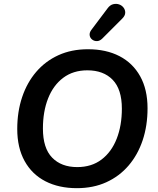

<svg xmlns="http://www.w3.org/2000/svg" viewBox="-20 -972 825 1002"><path d="M381 10Q287 10 217 -26Q147 -62 108.5 -131.5Q70 -201 70 -299Q70 -389 95.5 -465Q121 -541 169 -597Q217 -653 285 -684Q353 -715 439 -715Q534 -715 603.5 -679Q673 -643 711.5 -574Q750 -505 750 -407Q750 -316 724.5 -240Q699 -164 651 -108Q603 -52 535 -21Q467 10 381 10ZM383 -100Q458 -100 510 -139.5Q562 -179 589 -248Q616 -317 616 -405Q616 -506 568 -555.5Q520 -605 436 -605Q362 -605 310 -566Q258 -527 231 -458.5Q204 -390 204 -301Q204 -199 252 -149.5Q300 -100 383 -100ZM618 -875 514 -771Q501 -758 486.5 -757.5Q472 -757 461 -765.5Q450 -774 448 -787.5Q446 -801 456 -815L541 -928Q554 -946 570.5 -950Q587 -954 601.5 -949Q616 -944 625 -932Q634 -920 633.5 -905Q633 -890 618 -875Z"/></svg>

Font: Nunito Variable Extra Light
Style: Italic
Weight: 200
Italic angle: -9°
Designer: Vernon Adams
Foundry: Vernon Adams
Version: Version 3.602